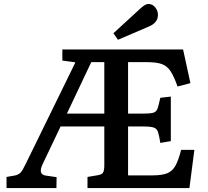

<svg xmlns="http://www.w3.org/2000/svg" viewBox="-20 -950 1050 970"><path d="M13 0V-56L58 -64Q74 -68 83.5 -77.5Q93 -87 108 -118L361 -635L295 -644V-700H905L942 -530L877 -513Q859 -564 841.5 -590.5Q824 -617 797 -626.5Q770 -636 724 -636H627V-376H704Q741 -376 756 -381Q771 -386 776.5 -403Q782 -420 790 -456L843 -462V-237L790 -228Q784 -265 778.5 -282.5Q773 -300 757 -305.5Q741 -311 704 -311H627V-64H751Q798 -64 824.5 -74.5Q851 -85 866.5 -113Q882 -141 895 -193H962L937 0H422V-56L475 -65Q494 -68 500.5 -78Q507 -88 507 -116V-311H286L195 -120Q171 -69 211 -63L266 -55L265 0ZM318 -376H507V-636H441ZM576 -749 553 -782 688 -906Q714 -930 729 -930Q751 -930 764.5 -912.5Q778 -895 778 -875Q778 -835 732 -816Z"/></svg>

Font: Literata Medium
Style: Regular
Weight: 500
Designer: Latin by Veronika Burian and Jose Scaglione. Greek by Irene Vlachou. Cyrillic by Vera Evstafieva.
Foundry: TypeTogether
Version: Version 3.103; ttfautohint (v1.8.4.7-5d5b);gftools[0.9.29]